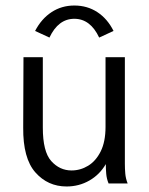

<svg xmlns="http://www.w3.org/2000/svg" viewBox="-20 -664 540 695"><path d="M221 11Q153 11 108 -40Q63 -91 64 -202L65 -457H135V-202Q135 -115 165.5 -81Q196 -47 239 -47Q271 -47 299 -64Q327 -81 344.5 -116Q362 -151 362 -205V-457H432V-71Q432 -53 433.5 -35.5Q435 -18 442 0H373Q366 -17 364.5 -35Q363 -53 363 -70Q341 -32 303.5 -10.5Q266 11 221 11ZM159 -528 107 -552Q130 -596 166.5 -620Q203 -644 249 -644Q296 -644 332.5 -620Q369 -596 391 -552L339 -528Q307 -596 249 -596Q191 -596 159 -528Z"/></svg>

Font: Ligconsolata
Style: Regular
Weight: 400
Monospace: yes
Designer: Raph Levien, Cyreal, Brenton Simpson
Foundry: Raph Levien, Cyreal, Google
Version: Version 3.001; ttfautohint (v1.8.2.53-6de2)